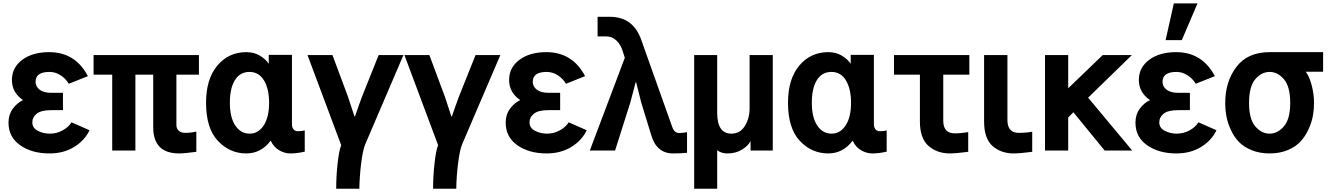

<svg xmlns="http://www.w3.org/2000/svg" viewBox="-20 -907 8000 1157"><path d="M31.2 -168Q31.2 -215.8 56.2 -250.5Q81.1 -285.2 118.2 -303.7H119.1Q51.8 -349.6 51.8 -424.8Q51.8 -500 113.8 -546.4Q175.8 -592.8 276.4 -592.8Q433.6 -592.8 509.8 -448.2L394.5 -402.3Q376 -433.6 344.7 -453.6Q313.5 -473.6 278.3 -473.6Q194.3 -473.6 194.3 -414.1Q194.3 -385.7 218.8 -366.7Q243.2 -347.7 288.1 -347.7H359.4V-243.2H288.1Q228.5 -243.2 201.7 -222.2Q174.8 -201.2 174.8 -169.9Q174.8 -135.7 208 -118.7Q241.2 -101.6 280.3 -101.6Q321.3 -101.6 356.9 -121.1Q392.6 -140.6 411.1 -169.9L519.5 -122.1Q490.2 -60.5 426.8 -21.5Q363.3 17.6 278.3 17.6Q171.9 17.6 101.6 -31.7Q31.2 -81.1 31.2 -168Z M543.9 -457V-575.2H1178.7V-457H1043V-152.3Q1043 -131.8 1057.6 -119.1Q1072.3 -106.4 1094.7 -106.4Q1131.8 -106.4 1163.1 -114.3V7.8Q1091.8 17.6 1059.6 17.6Q903.3 17.6 903.3 -140.6V-457H795.9V0H656.2V-457Z M1221.7 -288.1Q1221.7 -430.7 1289.6 -511.7Q1357.4 -592.8 1464.8 -592.8Q1510.7 -592.8 1545.9 -571.8Q1581.1 -550.8 1599.6 -522.5V-576.2H1739.3V-160.2Q1739.3 -137.7 1749.5 -127Q1759.8 -116.2 1773.4 -116.2Q1798.8 -116.2 1816.4 -121.1V6.8Q1771.5 17.6 1728.5 17.6Q1695.3 17.6 1662.1 -1.5Q1628.9 -20.5 1611.3 -59.6Q1553.7 17.6 1463.9 17.6Q1364.3 17.6 1293 -58.1Q1221.7 -133.8 1221.7 -288.1ZM1365.2 -288.1Q1365.2 -199.2 1397.9 -150.4Q1430.7 -101.6 1484.4 -101.6Q1536.1 -101.6 1568.8 -150.9Q1601.6 -200.2 1601.6 -288.1Q1601.6 -371.1 1570.8 -422.4Q1540 -473.6 1483.4 -473.6Q1426.8 -473.6 1396 -424.8Q1365.2 -376 1365.2 -288.1Z M1833 -575.2H1983.4L2076.2 -326.2Q2085.9 -298.8 2116.2 -205.1H2119.1Q2141.6 -271.5 2162.1 -326.2L2261.7 -575.2H2411.1L2180.7 -37.1Q2166 -1 2156.2 78.6Q2146.5 158.2 2145.5 230.5H2005.9Q2005.9 155.3 2014.6 76.7Q2023.4 -2 2036.1 -32.2Z M2417 -575.2H2567.4L2660.2 -326.2Q2669.9 -298.8 2700.2 -205.1H2703.1Q2725.6 -271.5 2746.1 -326.2L2845.7 -575.2H2995.1L2764.6 -37.1Q2750 -1 2740.2 78.6Q2730.5 158.2 2729.5 230.5H2589.8Q2589.8 155.3 2598.6 76.7Q2607.4 -2 2620.1 -32.2Z M3027.3 -168Q3027.3 -215.8 3052.2 -250.5Q3077.1 -285.2 3114.3 -303.7H3115.2Q3047.9 -349.6 3047.9 -424.8Q3047.9 -500 3109.9 -546.4Q3171.9 -592.8 3272.5 -592.8Q3429.7 -592.8 3505.9 -448.2L3390.6 -402.3Q3372.1 -433.6 3340.8 -453.6Q3309.6 -473.6 3274.4 -473.6Q3190.4 -473.6 3190.4 -414.1Q3190.4 -385.7 3214.8 -366.7Q3239.3 -347.7 3284.2 -347.7H3355.5V-243.2H3284.2Q3224.6 -243.2 3197.8 -222.2Q3170.9 -201.2 3170.9 -169.9Q3170.9 -135.7 3204.1 -118.7Q3237.3 -101.6 3276.4 -101.6Q3317.4 -101.6 3353 -121.1Q3388.7 -140.6 3407.2 -169.9L3515.6 -122.1Q3486.3 -60.5 3422.9 -21.5Q3359.4 17.6 3274.4 17.6Q3168 17.6 3097.7 -31.7Q3027.3 -81.1 3027.3 -168Z M3534.2 0 3745.1 -558.6 3733.4 -595.7Q3721.7 -636.7 3695.3 -662.1Q3668.9 -687.5 3634.8 -687.5H3581.1V-805.7H3655.3Q3794.9 -805.7 3843.8 -668L4030.3 -143.6Q4043 -105.5 4072.3 -105.5Q4093.8 -105.5 4120.1 -110.4V13.7Q4085.9 17.6 4036.1 17.6Q3936.5 17.6 3904.3 -92.8L3843.8 -290L3813.5 -411.1H3810.5Q3806.6 -396.5 3795.4 -354Q3784.2 -311.5 3778.3 -289.1L3686.5 0Z M4163.1 230.5V-575.2H4301.8V-226.6Q4301.8 -101.6 4387.7 -101.6Q4439.5 -101.6 4468.3 -147.5Q4497.1 -193.4 4497.1 -254.9V-575.2H4636.7V0H4502.9V-55.7H4502Q4489.3 -29.3 4452.1 -5.9Q4415 17.6 4362.3 17.6Q4326.2 17.6 4301.8 -2V230.5Z M4728.5 -288.1Q4728.5 -430.7 4796.4 -511.7Q4864.3 -592.8 4971.7 -592.8Q5017.6 -592.8 5052.7 -571.8Q5087.9 -550.8 5106.4 -522.5V-576.2H5246.1V-160.2Q5246.1 -137.7 5256.3 -127Q5266.6 -116.2 5280.3 -116.2Q5305.7 -116.2 5323.2 -121.1V6.8Q5278.3 17.6 5235.4 17.6Q5202.1 17.6 5168.9 -1.5Q5135.7 -20.5 5118.2 -59.6Q5060.5 17.6 4970.7 17.6Q4871.1 17.6 4799.8 -58.1Q4728.5 -133.8 4728.5 -288.1ZM4872.1 -288.1Q4872.1 -199.2 4904.8 -150.4Q4937.5 -101.6 4991.2 -101.6Q5043 -101.6 5075.7 -150.9Q5108.4 -200.2 5108.4 -288.1Q5108.4 -371.1 5077.6 -422.4Q5046.9 -473.6 4990.2 -473.6Q4933.6 -473.6 4902.8 -424.8Q4872.1 -376 4872.1 -288.1Z M5367.2 -457V-575.2H5821.3V-457H5664.1V-179.7Q5664.1 -103.5 5733.4 -103.5Q5773.4 -103.5 5814.5 -111.3V7.8Q5741.2 17.6 5704.1 17.6Q5627 17.6 5575.2 -27.8Q5523.4 -73.2 5523.4 -174.8V-457Z M5910.2 -174.8V-575.2H6050.8V-183.6Q6050.8 -106.4 6119.1 -106.4Q6164.1 -106.4 6200.2 -113.3V7.8Q6127 17.6 6088.9 17.6Q6011.7 17.6 5960.9 -27.3Q5910.2 -72.3 5910.2 -174.8Z M6277.3 0V-575.2H6417V-375L6625 -575.2H6800.8L6537.1 -318.4L6802.7 0H6636.7L6448.2 -230.5L6417 -199.2V0Z M6822.3 -168Q6822.3 -215.8 6847.2 -250.5Q6872.1 -285.2 6909.2 -303.7H6910.2Q6842.8 -349.6 6842.8 -424.8Q6842.8 -500 6904.8 -546.4Q6966.8 -592.8 7067.4 -592.8Q7224.6 -592.8 7300.8 -448.2L7185.5 -402.3Q7167 -433.6 7135.7 -453.6Q7104.5 -473.6 7069.3 -473.6Q6985.4 -473.6 6985.4 -414.1Q6985.4 -385.7 7009.8 -366.7Q7034.2 -347.7 7079.1 -347.7H7150.4V-243.2H7079.1Q7019.5 -243.2 6992.7 -222.2Q6965.8 -201.2 6965.8 -169.9Q6965.8 -135.7 6999 -118.7Q7032.2 -101.6 7071.3 -101.6Q7112.3 -101.6 7147.9 -121.1Q7183.6 -140.6 7202.1 -169.9L7310.5 -122.1Q7281.2 -60.5 7217.8 -21.5Q7154.3 17.6 7069.3 17.6Q6962.9 17.6 6892.6 -31.7Q6822.3 -81.1 6822.3 -168ZM7003.9 -665 7053.7 -886.7H7196.3L7101.6 -665Z M7363.3 -287.1Q7363.3 -415 7430.7 -503.9Q7498 -592.8 7630.9 -592.8H7953.1V-474.6H7848.6Q7870.1 -447.3 7884.3 -393.1Q7898.4 -338.9 7898.4 -287.1Q7898.4 -248 7891.6 -209.5Q7884.8 -170.9 7865.7 -128.9Q7846.7 -86.9 7817.9 -55.2Q7789.1 -23.4 7740.7 -2.9Q7692.4 17.6 7630.9 17.6Q7570.3 17.6 7522.5 -2Q7474.6 -21.5 7445.3 -52.2Q7416 -83 7397 -124.5Q7377.9 -166 7370.6 -205.6Q7363.3 -245.1 7363.3 -287.1ZM7506.8 -287.1Q7506.8 -189.5 7544.4 -145.5Q7582 -101.6 7630.9 -101.6Q7678.7 -101.6 7716.8 -145.5Q7754.9 -189.5 7754.9 -287.1Q7754.9 -384.8 7717.3 -429.2Q7679.7 -473.6 7630.9 -473.6Q7582 -473.6 7544.4 -429.7Q7506.8 -385.7 7506.8 -287.1Z"/></svg>

Font: Gothic A1 ExtraBold
Style: Regular
Weight: 800
Designer: HanYang I&C Co.,Ltd.
Foundry: HanYang I&C Co.,Ltd.
Version: Version 2.50